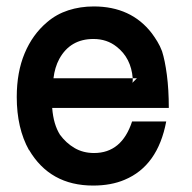

<svg xmlns="http://www.w3.org/2000/svg" viewBox="-20 -554 596 596"><path d="M142 -219Q144 -193 150 -172.5Q156 -152 166 -136Q185 -110 211.5 -94.5Q238 -79 272 -79Q358 -79 390 -177H496Q470 -39 367 4Q325 22 269 22Q135 22 70 -89V-88Q32 -156 32 -253Q32 -330 56.5 -388.5Q81 -447 126 -485Q155 -510 192 -522Q229 -534 271 -534Q387 -534 451 -451Q460 -439 468.5 -425Q477 -411 483 -395Q492 -367 498 -321.5Q504 -276 504 -219ZM392 -303Q392 -301 391.5 -300Q391 -299 391 -297L405 -311H392ZM392 -311Q387 -374 342 -409Q312 -433 270 -433Q198 -433 164 -371Q150 -345 146 -311Z"/></svg>

Font: Ekushey Amar Bangla
Style: Bold
Weight: 700
Designer: Al Mamun Sumon
Foundry: Al Mamun Sumon
Version: Version 1.0